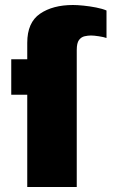

<svg xmlns="http://www.w3.org/2000/svg" viewBox="-20 -748 459 768"><path d="M89 0V-369H25V-511H89V-577Q89 -658 140 -693Q191 -728 272 -728Q289 -728 314 -725.5Q339 -723 364.5 -718Q390 -713 406 -706V-596Q395 -600 375 -603Q355 -606 344 -606Q332 -606 318.5 -603Q305 -600 296 -588Q287 -576 287 -548V0Z"/></svg>

Font: Chivo Medium Black
Style: Regular
Weight: 900
Version: Version 2.002